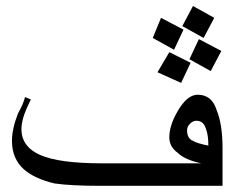

<svg xmlns="http://www.w3.org/2000/svg" viewBox="-20 -762 755 634"><path d="M714.8 -148.4H308.6Q214.8 -148.4 160.2 -156.2Q93.8 -171.9 58.6 -203.1Q19.5 -238.3 19.5 -296.9Q19.5 -335.9 39.1 -386.7Q58.6 -421.9 62.5 -441.4L82 -433.6Q62.5 -394.5 56.6 -373Q50.8 -351.6 50.8 -335.9Q50.8 -277.3 113.3 -250Q175.8 -222.7 316.4 -222.7H644.5Q589.8 -234.4 566.4 -257.8Q539.1 -277.3 539.1 -308.6Q539.1 -347.7 566.4 -394.5Q597.7 -449.2 632.8 -449.2Q679.7 -449.2 695.3 -398.4Q714.8 -351.6 714.8 -273.4ZM668 -281.2Q668 -316.4 660.2 -335.9Q652.3 -363.3 628.9 -363.3Q617.2 -363.3 607.4 -353.5Q597.7 -343.8 597.7 -332Q597.7 -304.7 617.2 -296.9Q628.9 -289.1 668 -281.2ZM687.5 -703.1 652.3 -636.7 582 -675.8 617.2 -742.2ZM710.9 -593.8 675.8 -527.3 605.5 -566.4 636.7 -632.8ZM609.4 -554.7 578.1 -488.3 500 -523.4 539.1 -589.8ZM554.7 -597.7 484.4 -636.7 511.7 -703.1 585.9 -664.1Z"/></svg>

Font: 和音 by 宁静之雨，公众号njzyshare
Style: Regular
Weight: 400
Designer: Steve Matteson
Foundry: Ascender Corporation
Version: Version 6.00;June 8, 2018;FontCreator 11.0.0.2388 32-bit